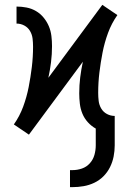

<svg xmlns="http://www.w3.org/2000/svg" viewBox="-20 -547 540 790"><path d="M268 223V153H278Q298 153 317 146.5Q336 140 349.5 125Q363 110 368.5 90.5Q374 71 374 51V-18Q356 -28 341.5 -44Q327 -60 319 -79.5Q311 -99 308.5 -120.5Q306 -142 306 -163Q306 -196 310 -228.5Q314 -261 321 -293L99 7L68 -14L37 -35Q61 -69 75.5 -108.5Q90 -148 98 -189Q106 -230 111 -271.5Q116 -313 116 -355Q116 -372 114 -388.5Q112 -405 103.5 -419.5Q95 -434 80 -442Q65 -450 48 -450V-520Q69 -520 89.5 -516Q110 -512 128 -501.5Q146 -491 159.5 -474.5Q173 -458 181 -439Q189 -420 191.5 -399Q194 -378 194 -357Q194 -324 190 -291.5Q186 -259 179 -227L401 -527L432 -506L463 -485Q439 -451 424.5 -411.5Q410 -372 402 -331Q394 -290 389 -248.5Q384 -207 384 -165Q384 -148 386 -131.5Q388 -115 396.5 -100.5Q405 -86 420 -78Q435 -70 452 -70V51Q452 74 447.5 97Q443 120 432.5 141Q422 162 405.5 178.5Q389 195 368 205Q347 215 324 219Q301 223 278 223Z"/></svg>

Font: Iosevka SS18
Style: Regular
Weight: 400
Monospace: yes
Designer: Belleve Invis
Foundry: Belleve Invis
Version: Version 25.1.1; ttfautohint (v1.8.4)